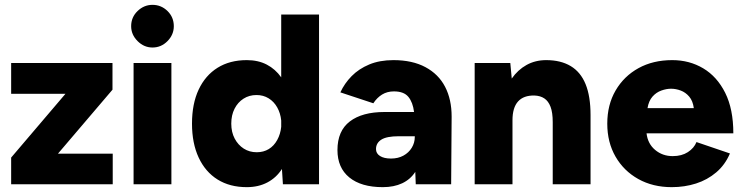

<svg xmlns="http://www.w3.org/2000/svg" viewBox="-20 -760 3060 792"><path d="M26 0V-110L250 -373H26V-500H444V-390L219 -126H445V0Z M531 0V-500H687V0ZM609 -564Q574 -564 547.5 -590.5Q521 -617 521 -652Q521 -689 547.5 -714.5Q574 -740 609 -740Q645 -740 671 -714.5Q697 -689 697 -652Q697 -617 671 -590.5Q645 -564 609 -564Z M998 12Q928 12 877.5 -19.5Q827 -51 799.5 -110Q772 -169 772 -250Q772 -332 799.5 -390.5Q827 -449 877.5 -480.5Q928 -512 998 -512Q1045 -512 1080.5 -493.5Q1116 -475 1140 -441V-700H1296V0H1147L1143 -63Q1120 -27 1083 -7.5Q1046 12 998 12ZM1039 -132Q1067 -132 1088.5 -145Q1110 -158 1123.5 -182.5Q1137 -207 1140 -237V-263Q1137 -293 1123.5 -317Q1110 -341 1088 -354.5Q1066 -368 1038 -368Q1008 -368 984.5 -353Q961 -338 947.5 -311.5Q934 -285 934 -250Q934 -215 948 -188.5Q962 -162 985.5 -147Q1009 -132 1039 -132Z M1559 12Q1470 12 1421 -28Q1372 -68 1372 -141Q1372 -220 1423 -259Q1474 -298 1566 -298H1688Q1683 -338 1664.5 -360.5Q1646 -383 1605 -383Q1577 -383 1556 -370Q1535 -357 1520 -334L1384 -379Q1401 -416 1430.5 -446Q1460 -476 1503 -494Q1546 -512 1603 -512Q1681 -512 1735 -483Q1789 -454 1816 -402Q1843 -350 1843 -279L1841 0H1695L1693 -51Q1673 -20 1639 -4Q1605 12 1559 12ZM1593 -106Q1622 -106 1644 -118Q1666 -130 1678.5 -150.5Q1691 -171 1691 -195V-198H1625Q1575 -198 1553 -184Q1531 -170 1531 -145Q1531 -127 1547.5 -116.5Q1564 -106 1593 -106Z M1938 0V-500H2085L2091 -436Q2116 -472 2152 -492Q2188 -512 2233 -512Q2293 -512 2334 -487.5Q2375 -463 2395.5 -413Q2416 -363 2416 -285V0H2260V-256Q2260 -296 2251 -319.5Q2242 -343 2225.5 -354Q2209 -365 2185 -366Q2140 -367 2117 -341.5Q2094 -316 2094 -264V0Z M2751 12Q2673 12 2613 -21.5Q2553 -55 2519 -114Q2485 -173 2485 -250Q2485 -328 2519.5 -387Q2554 -446 2614 -479Q2674 -512 2753 -512Q2824 -512 2881 -478Q2938 -444 2971.5 -377Q3005 -310 3005 -210H2647Q2652 -167 2682.5 -141.5Q2713 -116 2755 -116Q2792 -116 2817.5 -132.5Q2843 -149 2853 -174L2991 -127Q2971 -80 2934.5 -49Q2898 -18 2851 -3Q2804 12 2751 12ZM2651 -314H2842Q2838 -344 2823 -361.5Q2808 -379 2788 -386.5Q2768 -394 2748 -394Q2729 -394 2708 -386.5Q2687 -379 2671.5 -361.5Q2656 -344 2651 -314Z"/></svg>

Font: Figtree ExtraBold
Style: Regular
Weight: 800
Designer: Erik Kennedy
Foundry: Erik Kennedy
Version: Version 2.002